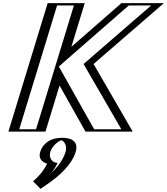

<svg xmlns="http://www.w3.org/2000/svg" viewBox="-20 -845 1073 1233"><path d="M378.8 40C330.8 40 278.5 80 263.3 130C251 170 270.5 201 305.8 210C273.9 275 213.2 320 213.2 320L243.7 351C322.6 299 412.8 223 441.3 130C456.5 80 428.8 40 378.8 40ZM810 0H551L354 -350L247 0H59L311.2 -825H499.2L396.2 -488L782.2 -825H1010.2L558.7 -434ZM374.2 55C415.9 55 439 88.2 426.3 130C401.4 211.4 322.7 281.6 249.2 331.7L235.8 318.1C257.2 299.4 295.5 262 319.7 212.7L326.6 198.7L313.7 195.4C283.7 187.7 268.4 162.1 278.3 130C291.1 88.1 334.7 55 374.2 55ZM781.3 -15H562.4L351.3 -390.1L236.6 -15H78.6L321.6 -810H479.6L368.6 -446.8L784.6 -810H973.2L538.8 -433.8ZM374.2 55C334.7 55 291.1 88.1 278.3 130C268.4 162.1 283.7 187.7 313.7 195.4L326.6 198.7L319.7 212.7C295.5 262 257.2 299.4 235.8 318.1L249.2 331.7C322.7 281.6 401.4 211.4 426.3 130C439 88.2 415.9 55 374.2 55ZM781.3 -15 538.8 -433.8 973.2 -810H784.6L368.6 -446.8L479.6 -810H321.6L78.6 -15H236.6L351.3 -390.1L562.4 -15ZM378.8 40C428.8 40 456.5 80 441.3 130C414.2 218.6 330.4 292.1 255.5 343.1L243.8 351.1L213.6 320.4L227.2 308.5C247.8 290.5 282.3 257.4 305.8 210C270.6 201 251 170 263.3 130C278.5 80 330.8 40 378.8 40ZM810 0 558.7 -434 1010.2 -825H782.2L396.2 -488L499.2 -825H311.2L59 0H247L354 -350L551 0ZM374.5 55.3C390 59.9 413.7 89.4 401.3 130C385.5 181.5 350.1 227.7 308.5 267.3C324.2 248.1 337.6 227 349.8 202.1L331 197.3C316.8 193.7 291.4 168.7 303.3 130C315.5 89.9 356.7 60.2 374.5 55.3ZM454.6 -810 211.6 -15H103.6L346.6 -810ZM357.8 -417.9 807 -810H950.9L516.6 -433.9L759.2 -15H584.6ZM378.8 40C287.4 40 250 91.7 238.3 130C228.3 162.7 238 192.3 282.7 206.5C255.9 261.1 218.5 296.5 192.5 319.3L240.1 367.6L284 337.7C359.6 286.2 440.6 214.1 466.3 130C478 91.7 471.8 40 378.8 40ZM832.1 0 580.9 -433.9 1032.5 -825H759.9L438.4 -544.4L524.2 -825H286.2L34 0H272L362.4 -295.7L528.8 0Z"/></svg>

Font: Hussar Outliner
Style: Obl
Weight: 700
Foundry: Cannot Into Space Fonts
Version: Version 0.92